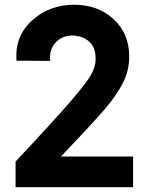

<svg xmlns="http://www.w3.org/2000/svg" viewBox="-20 -781 610 801"><path d="M44.9 -106.9Q207 -279.8 272.9 -356.4Q338.9 -433.1 358.9 -467.5Q378.9 -502 378.9 -535.2Q378.9 -585 351.1 -608.4Q323.2 -631.8 283.2 -632.8Q239.3 -632.8 212.2 -604Q185.1 -575.2 189 -526.9L48.8 -527.8Q41 -628.9 113 -695.1Q185.1 -761.2 290 -761.2Q388.2 -761.2 453.1 -701.7Q518.1 -642.1 519 -548.8Q520 -489.7 493.9 -437.3Q467.8 -384.8 417 -325.4Q366.2 -266.1 233.9 -127.9H535.2V0H44.9Z"/></svg>

Font: Oakes Grotesk
Style: Bold
Weight: 700
Designer: Samuel Oakes
Foundry: Samuel Oakes
Version: Version 1.0 | wf-rip DC20170320